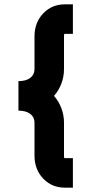

<svg xmlns="http://www.w3.org/2000/svg" viewBox="-20 -804 421 885"><path d="M139 -485V-636Q139 -700 179 -742Q219 -784 279 -784H316V-648H279Q276 -648 275.5 -645.5Q275 -643 275 -636V-485Q275 -451 263 -419Q251 -387 229 -362Q251 -337 263 -305Q275 -273 275 -239V-87Q275 -80 275.5 -77.5Q276 -75 279 -75H316V61H279Q219 61 179 19Q139 -23 139 -87V-239Q139 -264 119.5 -279Q100 -294 65 -294V-430Q100 -430 119.5 -445Q139 -460 139 -485Z"/></svg>

Font: SUITE Heavy
Style: Regular
Weight: 900
Designer: Sun
Foundry: Sun
Version: Version 2.040